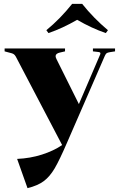

<svg xmlns="http://www.w3.org/2000/svg" viewBox="-20 -738 622 998"><path d="M541 -581 530 -566Q457 -591 381 -635Q305 -591 232 -566L221 -581Q293 -640 355 -718H407Q466 -644 541 -581ZM292 -465Q269 -460 269 -446Q269 -440 274 -430L390 -197L499 -451Q502 -457 502 -461Q502 -467 489 -468L463 -471V-486H578V-471L552 -467Q540 -465 535 -462Q530 -459 525 -448L330 0Q290 93 264.5 136.5Q239 180 207.5 203.5Q176 227 123 240L69 88Q137 85 198 65.5Q259 46 303 16L62 -444Q57 -453 50.5 -457Q44 -461 34 -463L4 -471V-486H318V-471Z"/></svg>

Font: Chonburi
Style: Regular
Weight: 400
Designer: Thanarat Vachiruckul and Stawix Ruecha
Foundry: Cadson Demak & Katatrad
Version: Version 1.000